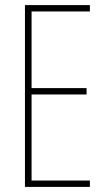

<svg xmlns="http://www.w3.org/2000/svg" viewBox="-20 -734 421 754"><path d="M333 0V-25H104V-363H320V-388H104V-689H333V-714H78V0Z"/></svg>

Font: Noto Sans Myanmar UI ExtraCondensed Thin
Style: Regular
Weight: 100
Width: 2
Designer: Monotype Design Team
Foundry: Monotype Imaging Inc.
Version: Version 2.103